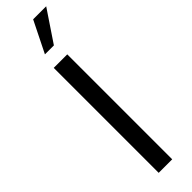

<svg xmlns="http://www.w3.org/2000/svg" viewBox="-305 -876 864 864"><g transform="rotate(-45 127.0 -444.0)"><path d="M82 0V-668H168V0ZM97 -739 171 -888H254L154 -739Z"/></g></svg>

Font: Gantari
Style: Regular
Weight: 400
Designer: Anugrah Pasau
Foundry: Lafontype
Version: Version 1.000; ttfautohint (v1.8.4)